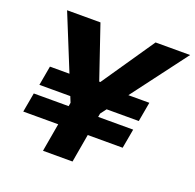

<svg xmlns="http://www.w3.org/2000/svg" viewBox="-123 -829 975 958"><g transform="rotate(20 364.0 -350.0)"><path d="M248.8 -271.8 74.6 -700H251.8L347 -420.2H353L544.4 -700H727.8L405.6 -271.8L358.2 0H201.4ZM60.4 -253H588.2L569.8 -150.2H42ZM90.4 -406.4H264.4L297 -303H72ZM430.4 -406.4H618.2L599.8 -303H362.6Z"/></g></svg>

Font: Fixel Italic Variable 20240409 Display Thin
Style: Italic
Weight: 100
Italic angle: -10°
Designer: AlfaBravo + MacPaw
Foundry: Kyrylo Tkachov, Marchela Mozhyna, Serhii Makarenko, Maria Weinstein, Zakhar Kryvoshyya
Version: Version 1.211;Glyphs 3.2 (3225)